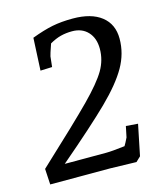

<svg xmlns="http://www.w3.org/2000/svg" viewBox="-102 -741 714 823"><g transform="rotate(-15 255.0 -329.5)"><path d="M286 0H20L16 -70Q187 -229 255.5 -298.5Q324 -368 350 -412.5Q376 -457 376 -507Q376 -554 350 -582Q324 -610 280 -610Q253 -610 229.5 -604Q206 -598 180 -583Q164 -537 163 -530L158 -484L106 -482L113 -626Q166 -646 206 -654Q246 -662 297 -662Q379 -662 424 -626.5Q469 -591 469 -527Q469 -461 435 -401.5Q401 -342 326.5 -269Q252 -196 103 -69H287Q312 -69 370 -76Q377 -87 388 -110L398 -158L451 -154L423 -17L402 3Z"/></g></svg>

Font: Andada Pro
Style: Italic
Weight: 400
Italic angle: -7°
Designer: Carolina Giovagnoli
Foundry: Huerta Tipografica
Version: Version 3.005; ttfautohint (v1.8.4)